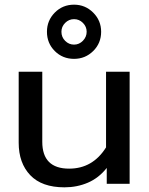

<svg xmlns="http://www.w3.org/2000/svg" viewBox="-20 -787 640 822"><path d="M181 -651Q181 -699 214.5 -733Q248 -767 297 -767Q345 -767 379 -733Q413 -699 413 -651Q413 -602 379 -568.5Q345 -535 297 -535Q248 -535 214.5 -568.5Q181 -602 181 -651ZM351 -651Q351 -673 335 -689Q319 -705 297 -705Q275 -705 259 -689Q243 -673 243 -651Q243 -628 259 -612Q275 -596 297 -596Q319 -596 335 -612.5Q351 -629 351 -651ZM60 -176V-480H161V-180Q161 -65 276 -65Q377 -65 434 -156V-480H535V0H437V-68Q403 -25 356.5 -5Q310 15 256 15Q159 15 109.5 -37Q60 -89 60 -176Z"/></svg>

Font: Prompt
Style: Regular
Weight: 400
Designer: Katatrad Team
Foundry: CadsonDemak
Version: Version 1.001